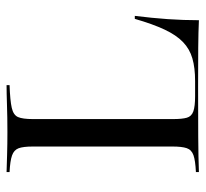

<svg xmlns="http://www.w3.org/2000/svg" viewBox="-40 -570 611 570"><g transform="rotate(-90 265.0 -285.5)"><path d="M38.7 0V-8.9Q72.6 -10.5 88.7 -16.1Q104.8 -21.8 109.7 -36.3Q114.5 -50.8 114.5 -78.2V-492.7Q114.5 -521.8 109.3 -535.5Q104 -549.2 87.9 -554.8Q71.8 -560.5 38.7 -562.1V-571Q61.3 -570.2 91.5 -569.4Q121.8 -568.5 156.5 -568.5Q202.4 -568.5 238.7 -569.8Q275 -571 296.8 -571V-562.1Q250.8 -560.5 229.4 -555.6Q208.1 -550.8 202 -537.1Q196 -523.4 196 -492.7V-76.6Q196 -50 200 -35.9Q204 -21.8 219 -16.5Q233.9 -11.3 263.7 -11.3H308.9Q348.4 -11.3 376.2 -19.4Q404 -27.4 424.6 -47.2Q445.2 -66.9 461.7 -102Q478.2 -137.1 493.5 -190.3H502.4Q496 -139.5 492.7 -92.3Q489.5 -45.2 489.5 0Q455.6 -1.6 408.5 -2Q361.3 -2.4 292.7 -2.4Q208.9 -2.4 144.4 -2Q79.8 -1.6 38.7 0Z"/></g></svg>

Font: Playfair 144pt
Style: Regular
Weight: 400
Designer: Claus Eggers Sørensen
Foundry: Claus Eggers Sørensen
Version: Version 2.001;gftools[0.9.30]